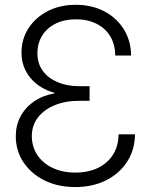

<svg xmlns="http://www.w3.org/2000/svg" viewBox="-20 -758 623 789"><path d="M289.1 10.7Q218.3 10.7 163.3 -16.4Q108.4 -43.5 76.7 -90.8Q44.9 -138.2 44.9 -198.2Q44.9 -243.2 64.5 -279.8Q84 -316.4 119.6 -341.1Q155.3 -365.7 204.1 -374.5V-376.5Q141.1 -394 104.7 -438.2Q68.4 -482.4 68.4 -541.5Q68.4 -597.7 97.2 -642.1Q126 -686.5 176.3 -712.4Q226.6 -738.3 291.5 -738.3Q356.9 -738.3 408 -711.7Q459 -685.1 488.5 -638.2Q518.1 -591.3 518.6 -529.8H453.6Q453.1 -575.7 432.9 -609.1Q412.6 -642.6 376.2 -660.6Q339.8 -678.7 292 -678.7Q244.6 -678.7 209 -661.1Q173.3 -643.6 153.6 -612.1Q133.8 -580.6 133.8 -538.1Q133.8 -497.1 155.8 -467Q177.7 -437 216.6 -420.4Q255.4 -403.8 305.7 -403.8H348.1V-343.8H305.7Q248 -343.8 204.1 -325.4Q160.2 -307.1 135.5 -274.7Q110.8 -242.2 110.8 -198.7Q110.8 -154.8 133.5 -120.8Q156.2 -86.9 196.5 -67.9Q236.8 -48.8 290 -48.8Q342.8 -48.8 382.6 -68.1Q422.4 -87.4 444.6 -122.8Q466.8 -158.2 467.3 -206.1H534.7Q534.2 -142.6 502.4 -93.5Q470.7 -44.4 415.3 -16.8Q359.9 10.7 289.1 10.7Z"/></svg>

Font: Inter 28pt Light
Style: Regular
Weight: 300
Designer: Rasmus Andersson
Foundry: rsms
Version: Version 4.001;git-66647c0bb